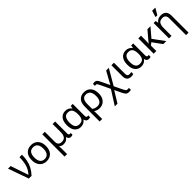

<svg xmlns="http://www.w3.org/2000/svg" viewBox="433 -2636 4735 4735"><g transform="rotate(-45 2800.5 -268.0)"><path d="M190 0 0 -536H91L188 -247Q196 -223 208 -190Q220 -157 230.5 -125.5Q241 -94 246 -74H250Q335 -168 367 -279.5Q399 -391 399 -536H486Q486 -431 468 -340.5Q450 -250 406.5 -166.5Q363 -83 285 0Z M1057 -269Q1057 -136 989.5 -63Q922 10 807 10Q736 10 680.5 -22.5Q625 -55 593 -117.5Q561 -180 561 -269Q561 -402 628 -474Q695 -546 810 -546Q883 -546 938.5 -513.5Q994 -481 1025.5 -419.5Q1057 -358 1057 -269ZM652 -269Q652 -174 689.5 -118.5Q727 -63 809 -63Q890 -63 928 -118.5Q966 -174 966 -269Q966 -364 928 -418Q890 -472 808 -472Q726 -472 689 -418Q652 -364 652 -269Z M1196 240V-536H1284V-190Q1284 -63 1406 -63Q1488 -63 1522 -113Q1556 -163 1556 -257V-536H1644V-118Q1644 -87 1656 -74.5Q1668 -62 1685 -62Q1693 -62 1702 -64Q1711 -66 1715 -67V-3Q1708 1 1692 5.5Q1676 10 1659 10Q1622 10 1597.5 -8Q1573 -26 1562 -72H1555Q1530 -32 1493 -11Q1456 10 1400 10Q1361 10 1332 -2.5Q1303 -15 1283 -35H1279Q1281 -17 1282.5 13Q1284 43 1284 84V240Z M2000 10Q1904 10 1843 -59.5Q1782 -129 1782 -266Q1782 -402 1841.5 -474Q1901 -546 2004 -546Q2060 -546 2102 -523Q2144 -500 2170 -463H2174L2187 -536H2257V-118Q2257 -87 2269 -74.5Q2281 -62 2298 -62Q2306 -62 2315 -64Q2324 -66 2328 -67V-3Q2321 1 2305 5.5Q2289 10 2272 10Q2235 10 2210.5 -8Q2186 -26 2175 -72H2168Q2143 -36 2101.5 -13Q2060 10 2000 10ZM2018 -63Q2101 -63 2135.5 -110.5Q2170 -158 2170 -261V-267Q2170 -367 2136.5 -420Q2103 -473 2017 -473Q1944 -473 1908.5 -419.5Q1873 -366 1873 -265Q1873 -63 2018 -63Z M2420 240V-275Q2420 -412 2483.5 -479Q2547 -546 2648 -546Q2765 -546 2830 -472Q2895 -398 2895 -263Q2895 -178 2864 -116.5Q2833 -55 2778.5 -22.5Q2724 10 2654 10Q2614 10 2576 -1.5Q2538 -13 2509 -35H2504Q2506 -19 2507 17Q2508 53 2508 98V240ZM2653 -63Q2725 -63 2764.5 -114.5Q2804 -166 2804 -263Q2804 -370 2763.5 -421Q2723 -472 2646 -472Q2509 -472 2509 -274V-112Q2538 -87 2575.5 -75Q2613 -63 2653 -63Z M2948 240 3185 -133 3066 -383Q3047 -422 3032.5 -445Q3018 -468 2992 -468Q2973 -468 2959 -462V-531Q2970 -534 2980 -536.5Q2990 -539 3011 -539Q3041 -539 3060.5 -530Q3080 -521 3096.5 -499.5Q3113 -478 3131 -439L3242 -209L3422 -536H3516L3279 -131L3379 76Q3401 121 3417.5 144.5Q3434 168 3471 168Q3484 168 3495.5 166.5Q3507 165 3516 164V232Q3505 235 3490 237.5Q3475 240 3454 240Q3415 240 3390 228.5Q3365 217 3346.5 192Q3328 167 3309 127L3222 -55L3042 240Z M3757 10Q3678 10 3642 -32.5Q3606 -75 3606 -150V-536H3694V-147Q3694 -98 3715 -80.5Q3736 -63 3768 -63Q3788 -63 3803.5 -66Q3819 -69 3834 -73V-2Q3821 3 3802 6.5Q3783 10 3757 10Z M4109 10Q4013 10 3952 -59.5Q3891 -129 3891 -266Q3891 -402 3950.5 -474Q4010 -546 4113 -546Q4169 -546 4211 -523Q4253 -500 4279 -463H4283L4296 -536H4366V-118Q4366 -87 4378 -74.5Q4390 -62 4407 -62Q4415 -62 4424 -64Q4433 -66 4437 -67V-3Q4430 1 4414 5.5Q4398 10 4381 10Q4344 10 4319.5 -8Q4295 -26 4284 -72H4277Q4252 -36 4210.5 -13Q4169 10 4109 10ZM4127 -63Q4210 -63 4244.5 -110.5Q4279 -158 4279 -261V-267Q4279 -367 4245.5 -420Q4212 -473 4126 -473Q4053 -473 4017.5 -419.5Q3982 -366 3982 -265Q3982 -63 4127 -63Z M4968 -536 4765 -299 4984 0H4879L4703 -242L4637 -188V0H4544V-536H4637V-397Q4637 -357 4635 -319Q4633 -281 4631 -261H4633Q4642 -274 4652.5 -287.5Q4663 -301 4672 -312L4862 -536Z M5433 240V-343Q5433 -472 5318 -472Q5233 -472 5199.5 -422Q5166 -372 5166 -278V0H5078V-536H5149L5162 -463H5167Q5193 -505 5236.5 -525.5Q5280 -546 5331 -546Q5423 -546 5471.5 -499.5Q5520 -453 5520 -349V240ZM5218 -606V-618L5266 -776H5372V-766L5277 -606Z"/></g></svg>

Font: RS Noto Sans
Style: Regular
Weight: 400
Designer: Monotype Design Team
Foundry: Monotype Imaging Inc.
Version: Version 3.10